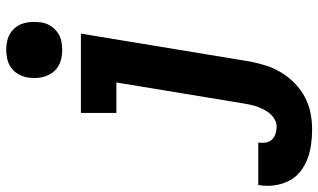

<svg xmlns="http://www.w3.org/2000/svg" viewBox="-300 -577 1023 617"><g transform="rotate(-90 211.5 -268.5)"><path d="M104 223Q79 223 54.5 219.5Q30 216 8 207.5Q-14 199 -32.5 184Q-51 169 -61.5 148Q-72 127 -75.5 102.5Q-79 78 -75 53V50H62V51Q60 63 62 74.5Q64 86 71.5 94Q79 102 90.5 105.5Q102 109 113 109Q124 109 134.5 103.5Q145 98 153 89.5Q161 81 166.5 70.5Q172 60 176 49.5Q180 39 182.5 28Q185 17 187 6L255 -406H157V-520H412L322 25Q317 50 309 75.5Q301 101 286.5 124.5Q272 148 251.5 168Q231 188 206.5 200.5Q182 213 156 218Q130 223 104 223ZM360 -580Q346 -580 332 -583Q318 -586 306 -593.5Q294 -601 286.5 -611.5Q279 -622 274.5 -635.5Q270 -649 269.5 -663Q269 -677 271 -692Q274 -707 281.5 -720.5Q289 -734 301.5 -743.5Q314 -753 329.5 -756.5Q345 -760 360 -760Q374 -760 388 -757Q402 -754 413.5 -746.5Q425 -739 433 -728.5Q441 -718 445 -704.5Q449 -691 449.5 -677Q450 -663 448 -648Q446 -633 438 -619.5Q430 -606 417.5 -596.5Q405 -587 390 -583.5Q375 -580 360 -580Z"/></g></svg>

Font: Iosevka Heavy Oblique
Style: Regular
Weight: 900
Italic angle: -9°
Monospace: yes
Designer: Belleve Invis
Foundry: Belleve Invis
Version: Version 32.5.0; ttfautohint (v1.8.4)